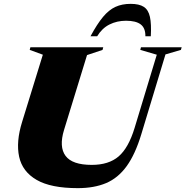

<svg xmlns="http://www.w3.org/2000/svg" viewBox="-20 -960 962 995"><path d="M312 -287Q285 -199 319.8 -152.2Q354.5 -105.5 455.5 -105.5Q543.5 -105.5 594.8 -149.5Q646 -193.5 677.5 -297L792.5 -676.5L707 -701.5L710.5 -715H921.5L917.5 -701.5L837.5 -678L712.5 -265Q681 -160.5 636.5 -99Q592 -37.5 530 -11.2Q468 15 383 15Q243.5 15 169.8 -27.8Q96 -70.5 79.2 -147.8Q62.5 -225 94.5 -328L202 -676.5L134 -701.5L137.5 -715H515L511.5 -701.5L431 -674.5ZM633 -852.5Q586 -852.5 547.2 -833Q508.5 -813.5 483.5 -772H449Q483.5 -836 514 -872.5Q544.5 -909 578.5 -924.5Q612.5 -940 657 -940Q701.5 -940 725.2 -924.5Q749 -909 757 -872.5Q765 -836 761.5 -772H733.5Q734 -814.5 709.2 -833.5Q684.5 -852.5 633 -852.5Z"/></svg>

Font: Newsreader 72pt ExtraBold
Style: Italic
Weight: 800
Italic angle: -17°
Designer: Hugues Gentile
Foundry: Production Type
Version: Version 1.003; ttfautohint (v1.8.3)